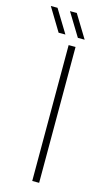

<svg xmlns="http://www.w3.org/2000/svg" viewBox="-175 -781 440 819"><g transform="rotate(15 45.0 -371.0)"><path d="M59 0V-600H89.5V0ZM4 -640 -57.5 -741.5H-28L34 -640ZM89 -640 27 -741.5H57L119 -640Z"/></g></svg>

Font: Big Shoulders Stencil Display ExtraLight
Style: Regular
Weight: 250
Designer: Patric King
Foundry: XO Type Co
Version: Version 2.001